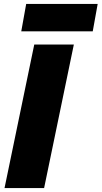

<svg xmlns="http://www.w3.org/2000/svg" viewBox="-20 -955 516 975"><path d="M154 -729H355L204 0H3ZM113 -935H476L451 -796H88Z"/></svg>

Font: Mona Sans Black
Style: Italic
Weight: 900
Italic angle: -11.7°
Designer: Deni Anggara
Foundry: GitHub
Version: Version 2.000